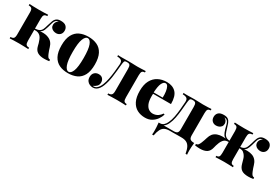

<svg xmlns="http://www.w3.org/2000/svg" viewBox="48 -1438 3603 2501"><g transform="rotate(30 1849.5 -187.5)"><path d="M490 -532Q544 -532 569 -507Q594 -482 594 -444Q594 -405 570.5 -382.5Q547 -360 512 -360Q492 -360 471.5 -367.5Q451 -375 437 -392.5Q423 -410 423 -437Q423 -456 433.5 -475.5Q444 -495 469 -508Q440 -505 425 -490.5Q410 -476 402 -448Q394 -420 382 -377Q374 -349 364.5 -327Q355 -305 338 -290.5Q321 -276 290 -268L293 -275Q373 -287 424 -272Q475 -257 501 -225Q523 -198 533.5 -160Q544 -122 563 -76Q574 -50 584.5 -37Q595 -24 618 -21V0Q598 3 579.5 4.5Q561 6 543 6Q481 6 443 -17Q405 -40 391 -98Q389 -111 382 -134.5Q375 -158 365 -183Q355 -208 340 -225Q325 -242 301 -251Q277 -260 241 -256V-274Q285 -277 308.5 -289.5Q332 -302 344 -328Q356 -354 366 -394Q378 -437 390 -468Q402 -499 425 -515.5Q448 -532 490 -532ZM303 -517V-496Q271 -496 258 -481Q245 -466 245 -424V-93Q245 -51 258 -36Q271 -21 303 -21V0Q282 -1 241 -2.5Q200 -4 161 -4Q122 -4 82 -2.5Q42 -1 23 0V-21Q56 -21 69.5 -36Q83 -51 83 -93V-424Q83 -466 69.5 -481Q56 -496 23 -496V-517Q44 -516 86.5 -514.5Q129 -513 167 -513Q207 -513 245 -514.5Q283 -516 303 -517Z M904 -532Q979 -532 1035.5 -505.5Q1092 -479 1123.5 -419Q1155 -359 1155 -259Q1155 -159 1123.5 -99Q1092 -39 1035.5 -12.5Q979 14 904 14Q830 14 773.5 -12.5Q717 -39 685 -99Q653 -159 653 -259Q653 -359 685 -419Q717 -479 773.5 -505.5Q830 -532 904 -532ZM904 -512Q869 -512 845.5 -452.5Q822 -393 822 -259Q822 -125 845.5 -65.5Q869 -6 904 -6Q940 -6 963 -65.5Q986 -125 986 -259Q986 -393 963 -452.5Q940 -512 904 -512Z M1771 -517V-496Q1742 -496 1730.5 -481Q1719 -466 1719 -424V-93Q1719 -51 1730.5 -36Q1742 -21 1771 -21V0Q1752 -1 1716 -2.5Q1680 -4 1640 -4Q1600 -4 1557.5 -2.5Q1515 -1 1493 0V-21Q1526 -21 1541.5 -36Q1557 -51 1557 -93V-424Q1557 -466 1546 -481Q1535 -496 1507 -496H1498Q1469 -496 1463.5 -480.5Q1458 -465 1454 -424Q1446 -330 1434.5 -243.5Q1423 -157 1397 -90Q1384 -57 1367 -34Q1350 -11 1328.5 1.5Q1307 14 1280 14Q1257 14 1232.5 4Q1208 -6 1192 -28.5Q1176 -51 1176 -87Q1176 -129 1200.5 -153Q1225 -177 1263 -177Q1303 -177 1323 -153.5Q1343 -130 1343 -97Q1343 -62 1322 -40.5Q1301 -19 1271 -6Q1273 -5 1277 -4.5Q1281 -4 1285 -4Q1308 -4 1325 -17Q1342 -30 1355.5 -51Q1369 -72 1378 -95Q1395 -138 1406 -193Q1417 -248 1423.5 -308.5Q1430 -369 1434 -424Q1437 -466 1416.5 -481Q1396 -496 1355 -496V-517Q1363 -516 1381 -515.5Q1399 -515 1416 -515Q1440 -515 1459.5 -515.5Q1479 -516 1512 -516Q1543 -516 1565 -515.5Q1587 -515 1606 -514Q1625 -513 1647 -513Q1668 -513 1692 -514Q1716 -515 1737.5 -516Q1759 -517 1771 -517Z M2083 -532Q2171 -532 2221 -480Q2271 -428 2271 -309H1950L1949 -328H2135Q2137 -377 2131 -418.5Q2125 -460 2111.5 -485Q2098 -510 2076 -510Q2046 -510 2025 -467Q2004 -424 1999 -321L2003 -314Q2001 -303 2001 -291.5Q2001 -280 2001 -267Q2001 -198 2019.5 -157Q2038 -116 2066 -99Q2094 -82 2124 -82Q2141 -82 2162 -87Q2183 -92 2206 -108Q2229 -124 2250 -155L2267 -149Q2256 -110 2229.5 -72.5Q2203 -35 2162 -10.5Q2121 14 2063 14Q1997 14 1945 -13.5Q1893 -41 1862.5 -100.5Q1832 -160 1832 -256Q1832 -351 1865 -412Q1898 -473 1955 -502.5Q2012 -532 2083 -532Z M2760 -517V-496Q2731 -496 2719.5 -481.5Q2708 -467 2708 -425V-93Q2708 -51 2725.5 -36Q2743 -21 2786 -21Q2782 14 2780.5 46Q2779 78 2779 95Q2779 113 2780 129.5Q2781 146 2782 157H2759Q2749 98 2731 63.5Q2713 29 2683 14Q2653 -1 2608 -1Q2587 -1 2566 -1Q2545 -1 2524.5 -0.5Q2504 0 2480.5 0Q2457 0 2430 0Q2385 0 2355.5 14.5Q2326 29 2308 63.5Q2290 98 2279 157H2256Q2258 146 2258.5 129.5Q2259 113 2259 95Q2259 78 2257.5 46Q2256 14 2252 -21H2480Q2516 -21 2531 -36Q2546 -51 2546 -93V-424Q2546 -466 2535 -481Q2524 -496 2496 -496H2487Q2457 -496 2450.5 -480.5Q2444 -465 2440 -424Q2435 -363 2429 -303Q2423 -243 2412.5 -189Q2402 -135 2382 -91Q2364 -50 2336 -27.5Q2308 -5 2271 -4V-21Q2304 -21 2327.5 -43Q2351 -65 2363 -95Q2383 -138 2393.5 -192.5Q2404 -247 2409.5 -306Q2415 -365 2419 -424Q2422 -466 2401.5 -481Q2381 -496 2340 -496V-517Q2348 -516 2365.5 -515.5Q2383 -515 2406 -515Q2425 -515 2446.5 -516Q2468 -517 2503 -517Q2546 -517 2575.5 -515Q2605 -513 2634 -513Q2668 -513 2705 -514.5Q2742 -516 2760 -517Z M3560 -532Q3615 -532 3639.5 -507Q3664 -482 3664 -444Q3664 -405 3641 -382.5Q3618 -360 3583 -360Q3563 -360 3542.5 -367.5Q3522 -375 3507.5 -392.5Q3493 -410 3493 -437Q3493 -456 3504 -475.5Q3515 -495 3540 -508Q3510 -505 3495 -490Q3480 -475 3472 -447Q3464 -419 3452 -377Q3439 -330 3422.5 -305Q3406 -280 3365 -269L3366 -275Q3403 -280 3441 -279Q3479 -278 3513 -266Q3547 -254 3571 -225Q3593 -198 3603.5 -160Q3614 -122 3633 -76Q3644 -50 3654.5 -37Q3665 -24 3688 -21V0Q3668 3 3649 4.5Q3630 6 3612 6Q3546 6 3511.5 -18Q3477 -42 3462 -98Q3455 -121 3444.5 -159.5Q3434 -198 3409 -225Q3391 -247 3367.5 -253Q3344 -259 3311 -256V-274Q3356 -277 3378.5 -289.5Q3401 -302 3413 -327.5Q3425 -353 3437 -394Q3448 -437 3460 -468Q3472 -499 3494.5 -515.5Q3517 -532 3560 -532ZM2940 -532Q2983 -532 3005 -515.5Q3027 -499 3039 -468Q3051 -437 3063 -394Q3074 -355 3085.5 -329.5Q3097 -304 3120 -290.5Q3143 -277 3189 -274V-256Q3161 -260 3135 -254Q3109 -248 3090 -225Q3075 -207 3064.5 -182.5Q3054 -158 3047.5 -134.5Q3041 -111 3038 -98Q3025 -41 2987.5 -17.5Q2950 6 2887 6Q2870 6 2851 4.5Q2832 3 2812 0V-21Q2835 -24 2845.5 -37Q2856 -50 2867 -76Q2886 -124 2896.5 -161Q2907 -198 2928 -225Q2953 -254 2988 -266Q3023 -278 3061.5 -278.5Q3100 -279 3134 -275V-269Q3093 -280 3076.5 -306Q3060 -332 3047 -377Q3036 -420 3028 -448Q3020 -476 3005 -490.5Q2990 -505 2960 -508Q2985 -495 2995.5 -475.5Q3006 -456 3006 -437Q3006 -410 2992 -392.5Q2978 -375 2957.5 -367.5Q2937 -360 2917 -360Q2882 -360 2858.5 -382.5Q2835 -405 2835 -444Q2835 -482 2859.5 -507Q2884 -532 2940 -532ZM3389 -517V-496Q3357 -496 3344 -481Q3331 -466 3331 -424V-93Q3331 -51 3342.5 -36Q3354 -21 3381 -21V0Q3362 -1 3323.5 -2.5Q3285 -4 3248 -4Q3212 -4 3175 -2.5Q3138 -1 3119 0V-21Q3147 -21 3158 -36Q3169 -51 3169 -93V-424Q3169 -466 3156 -481Q3143 -496 3111 -496V-517Q3132 -516 3174 -514.5Q3216 -513 3254 -513Q3293 -513 3331.5 -514.5Q3370 -516 3389 -517Z"/></g></svg>

Font: Playfair Display ExtraBold
Style: Regular
Weight: 800
Designer: Claus Eggers Sørensen
Foundry: Claus Eggers Sørensen
Version: Version 1.203